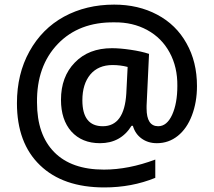

<svg xmlns="http://www.w3.org/2000/svg" viewBox="-20 -738 938 841"><path d="M842.8 -360.8Q842.8 -291 820.8 -232.9Q798.8 -174.8 758.8 -142.8Q718.8 -110.8 667 -110.8Q628.4 -110.8 600.1 -131.3Q571.8 -151.9 562 -187H556.2Q508.8 -110.8 418 -110.8Q338.9 -110.8 292.5 -162.1Q247.1 -213.4 247.1 -300.8Q247.1 -401.9 307.6 -463.9Q368.2 -526.9 470.2 -526.9Q505.9 -526.9 552.2 -520Q599.1 -513.2 632.8 -502L622.1 -274.9V-263.2Q622.1 -185.1 672.9 -185.1Q710.9 -185.1 733.9 -234.9Q756.8 -285.2 756.8 -361.8Q757.8 -443.8 723.1 -507.8Q688.5 -571.8 625 -606.4Q561.5 -641.1 481 -640.1Q325.7 -642.1 232.9 -545.2Q140.1 -448.2 142.1 -289.1Q142.1 -147.9 217.8 -71.3Q293 4.9 435.1 4.9Q543 4.9 660.2 -39.1V41Q557.1 83 437 83Q255.9 83 155.3 -14.2Q54.2 -111.3 54.2 -286.1Q54.2 -414.1 108.9 -512.7Q164.1 -612.3 260.3 -665Q357.4 -717.8 480 -717.8Q585.9 -717.8 668.5 -673.8Q751.5 -629.9 796.9 -548.3Q842.8 -467.3 842.8 -360.8ZM340.8 -298.8Q340.8 -185.1 430.2 -185.1Q524.4 -185.1 533.2 -328.1L539.1 -444.8Q507.3 -453.1 473.1 -453.1Q410.6 -453.1 375.5 -411.6Q340.8 -369.6 340.8 -298.8Z"/></svg>

Font: Open Sans
Style: SemiBold
Weight: 600
Foundry: Ascender Corporation
Version: Version 1.10